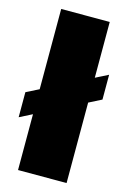

<svg xmlns="http://www.w3.org/2000/svg" viewBox="-122 -796 568 852"><g transform="rotate(15 161.5 -370.0)"><path d="M273 -740V0H50V-740ZM331 -513V-399L-8 -227V-342Z"/></g></svg>

Font: Pathway Extreme Condensed Black
Style: Regular
Weight: 900
Width: 3
Version: Version 1.001;gftools[0.9.26]